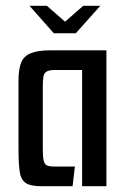

<svg xmlns="http://www.w3.org/2000/svg" viewBox="-20 -644 436 664"><path d="M82 -624H142L205 -569L268 -624H327L242 -529H166ZM123 0Q85 0 68.5 -11.5Q52 -23 48 -51Q44 -79 44 -129V-365Q44 -404 53 -427Q62 -450 86.5 -460Q111 -470 156 -470H348V0H264V-402H172Q150 -402 141 -396.5Q132 -391 130 -378Q128 -365 128 -342V-129Q128 -102 131 -89Q134 -76 142.5 -72Q151 -68 168 -68H239L231 0Z"/></svg>

Font: Smooch Sans Thin SemiBold
Style: Regular
Weight: 600
Version: Version 1.010